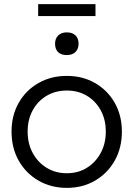

<svg xmlns="http://www.w3.org/2000/svg" viewBox="-20 -901 647 931"><path d="M304 10Q227 10 166 -25.5Q105 -61 70.5 -122.5Q36 -184 36 -263Q36 -341 70.5 -402Q105 -463 166 -498Q227 -533 304 -533Q381 -533 441.5 -498Q502 -463 536.5 -402Q571 -341 571 -263Q571 -184 536.5 -122.5Q502 -61 441.5 -25.5Q381 10 304 10ZM304 -61Q359 -61 401.5 -87.5Q444 -114 468.5 -159.5Q493 -205 493 -263Q493 -321 468.5 -366Q444 -411 401.5 -436.5Q359 -462 304 -462Q249 -462 206 -436.5Q163 -411 138.5 -366Q114 -321 114 -263Q114 -205 138.5 -159.5Q163 -114 206 -87.5Q249 -61 304 -61ZM304 -634Q276 -634 261.5 -648.5Q247 -663 247 -689Q247 -714 262 -729Q277 -744 304 -744Q331 -744 346 -729.5Q361 -715 361 -689Q361 -664 346 -649Q331 -634 304 -634ZM165 -823V-881H443V-823Z"/></svg>

Font: Lexend Light
Style: Regular
Weight: 300
Designer: Bonnie Shaver-Troup, Thomas Jockin
Foundry: Lexend
Version: Version 1.007; ttfautohint (v1.8.3)